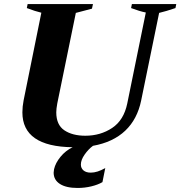

<svg xmlns="http://www.w3.org/2000/svg" viewBox="-20 -720 894 952"><path d="M854 -700 850 -680Q803 -664 769 -656L680 -222Q661 -129 601 -72Q541 -15 441 3Q418 20 399.5 46.5Q381 73 381 96Q381 114 394 125Q407 136 430 136Q463 136 502 113L488 183Q466 196 433 204Q400 212 365 212Q308 212 277 192Q246 172 246 136Q246 131 248 119Q255 88 280 57.5Q305 27 340 10Q91 7 91 -163Q91 -191 97 -222L185 -657Q155 -664 113 -680L117 -700H441L436 -677Q412 -670 356 -656L264 -207Q259 -180 259 -163Q259 -101 299 -74Q339 -47 403 -47Q478 -47 536 -85.5Q594 -124 611 -207L703 -658Q672 -664 630 -680L634 -700Z"/></svg>

Font: Trirong ExtraBold
Style: Italic
Weight: 800
Italic angle: -12°
Designer: Katatrad Team
Foundry: CadsonDemak
Version: Version 1.001